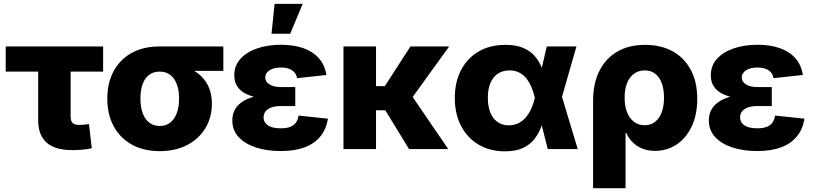

<svg xmlns="http://www.w3.org/2000/svg" viewBox="-20 -778 4246 1002"><path d="M356.4 5.4Q267.6 5.4 223.4 -33.7Q179.2 -72.8 179.2 -149.4V-404.3H9.8V-535.6H518.1V-404.3H348.6V-169.4Q348.6 -146.5 358.9 -136.2Q369.1 -126 393.6 -126Q404.3 -126 419.7 -127.4Q435.1 -128.9 444.3 -130.4L459 -4.4Q432.1 1.5 406.5 3.4Q380.9 5.4 356.4 5.4Z M813.5 10.7Q730 10.7 668.5 -23.2Q606.9 -57.1 573.5 -118.7Q540 -180.2 540 -263.2Q540 -345.7 573.2 -407Q606.4 -468.3 667.7 -502Q729 -535.6 812.5 -535.6H1145.5V-408.2H911.1L812.5 -404.3Q781.2 -404.3 758.8 -387.7Q736.3 -371.1 724.6 -339.6Q712.9 -308.1 712.9 -263.2Q712.9 -218.8 724.9 -186.8Q736.8 -154.8 759.5 -137.7Q782.2 -120.6 813.5 -120.6Q845.2 -120.6 867.7 -137.7Q890.1 -154.8 902.3 -186.8Q914.6 -218.8 914.6 -263.2Q914.6 -308.1 902.3 -339.6Q890.1 -371.1 867.7 -387.7Q845.2 -404.3 813.5 -404.3V-450.2Q872.1 -450.2 921.6 -437.5Q971.2 -424.8 1008.1 -398.7Q1044.9 -372.6 1065.4 -332Q1085.9 -291.5 1085.9 -236.3Q1085.9 -166.5 1052.7 -110.6Q1019.5 -54.7 958.5 -22Q897.5 10.7 813.5 10.7Z M1444.3 10.3Q1373 10.3 1315.9 -8.3Q1258.8 -26.9 1225.6 -62.5Q1192.4 -98.1 1192.4 -149.9Q1192.4 -184.6 1208.3 -210.2Q1224.1 -235.8 1254.2 -252.9Q1284.2 -270 1325.7 -278.6Q1367.2 -287.1 1418 -287.1H1521V-224.6H1444.8Q1416 -224.6 1396.2 -217.3Q1376.5 -210 1366 -196.8Q1355.5 -183.6 1355.5 -165Q1355.5 -139.6 1377.7 -124Q1399.9 -108.4 1445.3 -108.4Q1474.6 -108.4 1493.9 -115.7Q1513.2 -123 1523.9 -137.7Q1534.7 -152.3 1538.1 -174.8L1691.4 -158.7Q1683.1 -105 1652.8 -67.1Q1622.6 -29.3 1570.6 -9.5Q1518.6 10.3 1444.3 10.3ZM1420.4 -260.7Q1369.6 -260.7 1329.3 -267.8Q1289.1 -274.9 1260.7 -289.8Q1232.4 -304.7 1217.5 -328.4Q1202.6 -352.1 1202.6 -384.8Q1202.6 -435.1 1234.6 -470.7Q1266.6 -506.3 1322 -525.4Q1377.4 -544.4 1446.3 -544.4Q1512.2 -544.4 1562.5 -526.9Q1612.8 -509.3 1644 -474.1Q1675.3 -439 1683.1 -386.7L1530.3 -370.1Q1525.9 -396.5 1504.4 -411.1Q1482.9 -425.8 1446.3 -425.8Q1408.2 -425.8 1386.2 -410.9Q1364.3 -396 1364.3 -373.5Q1364.3 -351.6 1386 -337.6Q1407.7 -323.7 1444.8 -323.7H1521V-260.7ZM1397 -602.1 1413.1 -757.8H1559.6L1494.6 -602.1Z M1942.4 -535.6V0H1772.5V-535.6ZM2324.2 -535.6 2083.5 -202.6H1908.2L1903.3 -328.6H1988.3L2122.1 -535.6ZM2114.7 0 1986.3 -210 2123.5 -286.6 2319.3 0Z M2615.2 11.7Q2536.1 11.7 2477.3 -23.4Q2418.5 -58.6 2386 -121.1Q2353.5 -183.6 2353.5 -266.6Q2353.5 -349.6 2386 -412.1Q2418.5 -474.6 2477.8 -509.3Q2537.1 -543.9 2617.7 -543.9Q2672.9 -543.9 2709.7 -528.3Q2746.6 -512.7 2769.8 -486.3Q2793 -460 2806.2 -427.7Q2819.3 -395.5 2826.7 -362.8H2871.1L2911.6 -276.9L2995.1 0H2838.4L2771 -269Q2763.2 -301.3 2751.7 -327.1Q2740.2 -353 2724.4 -371.8Q2708.5 -390.6 2687.3 -400.6Q2666 -410.6 2639.2 -410.6Q2603.5 -410.6 2578.1 -393.6Q2552.7 -376.5 2539.3 -344.7Q2525.9 -313 2525.9 -268.1Q2525.9 -223.1 2538.8 -190.9Q2551.8 -158.7 2576.4 -141.4Q2601.1 -124 2635.3 -124Q2663.1 -124 2685.3 -135Q2707.5 -146 2724.1 -165.5Q2740.7 -185.1 2752.4 -210.9Q2764.2 -236.8 2771 -266.1L2833.5 -535.6H2988.3L2911.1 -266.1L2870.1 -179.7H2824.2Q2815.9 -145.5 2802.7 -111.8Q2789.6 -78.1 2767.1 -50Q2744.6 -22 2707.8 -5.1Q2670.9 11.7 2615.2 11.7Z M3075.2 204.1V-252Q3075.2 -342.8 3108.2 -408.2Q3141.1 -473.6 3201.9 -508.8Q3262.7 -543.9 3346.7 -543.9Q3428.2 -543.9 3489 -511Q3549.8 -478 3584.2 -415Q3618.7 -352.1 3618.7 -262.2Q3618.7 -178.7 3589.6 -117.7Q3560.5 -56.6 3510.7 -23.7Q3460.9 9.3 3398.4 9.3Q3359.4 9.3 3329.8 -3.4Q3300.3 -16.1 3279.8 -37.4Q3259.3 -58.6 3248 -84.5H3244.6V204.1ZM3344.2 -124.5Q3376.5 -124.5 3398.9 -142.3Q3421.4 -160.2 3433.3 -192.4Q3445.3 -224.6 3445.3 -268.6Q3445.3 -311.5 3433.6 -343.5Q3421.9 -375.5 3399.4 -393.1Q3377 -410.6 3344.7 -410.6Q3312.5 -410.6 3288.8 -393.3Q3265.1 -376 3252.4 -344.2Q3239.7 -312.5 3239.7 -268.6Q3239.7 -225.1 3252.4 -192.6Q3265.1 -160.2 3288.6 -142.3Q3312 -124.5 3344.2 -124.5Z M3931.2 10.3Q3859.9 10.3 3802.7 -8.3Q3745.6 -26.9 3712.4 -62.5Q3679.2 -98.1 3679.2 -149.9Q3679.2 -184.6 3695.1 -210.2Q3710.9 -235.8 3741 -252.9Q3771 -270 3812.5 -278.6Q3854 -287.1 3904.8 -287.1H4007.8V-224.6H3931.6Q3902.8 -224.6 3883.1 -217.3Q3863.3 -210 3852.8 -196.8Q3842.3 -183.6 3842.3 -165Q3842.3 -139.6 3864.5 -124Q3886.7 -108.4 3932.1 -108.4Q3961.4 -108.4 3980.7 -115.7Q4000 -123 4010.7 -137.7Q4021.5 -152.3 4024.9 -174.8L4178.2 -158.7Q4169.9 -105 4139.6 -67.1Q4109.4 -29.3 4057.4 -9.5Q4005.4 10.3 3931.2 10.3ZM3907.2 -260.7Q3856.4 -260.7 3816.2 -267.8Q3775.9 -274.9 3747.6 -289.8Q3719.2 -304.7 3704.3 -328.4Q3689.5 -352.1 3689.5 -384.8Q3689.5 -435.1 3721.4 -470.7Q3753.4 -506.3 3808.8 -525.4Q3864.3 -544.4 3933.1 -544.4Q3999 -544.4 4049.3 -526.9Q4099.6 -509.3 4130.9 -474.1Q4162.1 -439 4169.9 -386.7L4017.1 -370.1Q4012.7 -396.5 3991.2 -411.1Q3969.7 -425.8 3933.1 -425.8Q3895 -425.8 3873 -410.9Q3851.1 -396 3851.1 -373.5Q3851.1 -351.6 3872.8 -337.6Q3894.5 -323.7 3931.6 -323.7H4007.8V-260.7Z"/></svg>

Font: Inter 20pt ExtraBold
Style: Regular
Weight: 800
Version: Version 4.001;git-66647c0bb